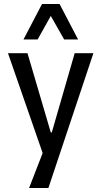

<svg xmlns="http://www.w3.org/2000/svg" viewBox="-20 -764 511 964"><path d="M126 180 211 -39V53L20 -497H118L235 -99H240L355 -497H449L223 180ZM98 -566 191 -744H279L372 -566H302L235 -684L169 -566Z"/></svg>

Font: Nunito Sans 7pt Condensed Medium
Style: Regular
Weight: 500
Width: 3
Designer: Vernon Adams
Foundry: Vernon Adams
Version: Version 3.101;gftools[0.9.27]